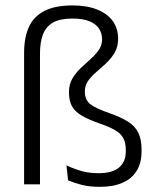

<svg xmlns="http://www.w3.org/2000/svg" viewBox="-20 -696 598 725"><path d="M71 -496.5Q71 -554 89 -593.8Q107 -633.5 147.2 -654.5Q187.5 -675.5 254 -675.5Q308.5 -675.5 347 -660Q385.5 -644.5 405.8 -616.5Q426 -588.5 426 -549.5Q426 -519.5 413.2 -497.8Q400.5 -476 381.8 -458.2Q363 -440.5 344.2 -424.5Q325.5 -408.5 313 -391.2Q300.5 -374 300.5 -352V-349Q300.5 -318.5 321.2 -302.5Q342 -286.5 392.5 -269Q435.5 -254 462.5 -237.2Q489.5 -220.5 502 -195.5Q514.5 -170.5 514.5 -131V-124Q514.5 -80.5 496 -50.8Q477.5 -21 442.5 -5.8Q407.5 9.5 357.5 9.5Q317.5 9.5 288.5 2Q259.5 -5.5 237 -15L231 -71.5Q260 -58 288.5 -50Q317 -42 352.5 -42Q403.5 -42 429.2 -63.2Q455 -84.5 455 -124.5V-130Q455 -156 446.2 -173.2Q437.5 -190.5 416.8 -203.2Q396 -216 359.5 -228.5Q316.5 -243.5 290.2 -258.5Q264 -273.5 252.2 -294Q240.5 -314.5 240.5 -346V-349Q240.5 -377.5 253.2 -399.2Q266 -421 284.5 -438.5Q303 -456 321.5 -472.5Q340 -489 352.8 -507Q365.5 -525 365.5 -548Q365.5 -570.5 353.8 -588.2Q342 -606 317.2 -616Q292.5 -626 253.5 -626Q207 -626 180.2 -610.8Q153.5 -595.5 142.2 -566Q131 -536.5 131 -494V0H71Z"/></svg>

Font: Anek Bangla Medium Light
Style: Regular
Weight: 300
Version: Version 1.003